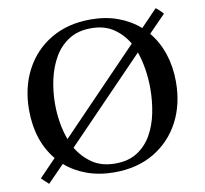

<svg xmlns="http://www.w3.org/2000/svg" viewBox="-80 -798 962 901"><g transform="rotate(-10 401.0 -348.0)"><path d="M752 -678 672 -596Q711 -549 731.5 -487.5Q752 -426 752 -354Q752 -246 708 -163Q664 -80 584 -32.5Q504 15 395 15Q323 15 264 -6.5Q205 -28 162 -66L83 15Q73 6 64.5 -2Q56 -10 49 -17L129 -100Q50 -196 50 -342Q50 -449 94 -532.5Q138 -616 218.5 -663.5Q299 -711 407 -711Q479 -711 537.5 -689.5Q596 -668 640 -629L718 -710Q737 -696 752 -678ZM406 -25Q468 -25 510.5 -52Q553 -79 579 -124.5Q605 -170 616.5 -227Q628 -284 628 -344Q628 -390 621 -435Q614 -480 600 -520L225 -132Q253 -85 297 -55Q341 -25 406 -25ZM204 -177 579 -566Q552 -612 509 -641Q466 -670 403 -670Q340 -670 296.5 -642Q253 -614 226.5 -568Q200 -522 187.5 -465Q175 -408 175 -349Q175 -305 182 -261Q189 -217 204 -177Z"/></g></svg>

Font: Tiro Devanagari Hindi
Style: Regular
Weight: 400
Designer: Devanagari: John Hudson & Fiona Ross. Latin: John Hudson.
Foundry: Tiro Typeworks Ltd.
Version: Version 1.52